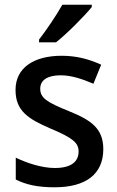

<svg xmlns="http://www.w3.org/2000/svg" viewBox="-20 -786 499 816"><path d="M370 -766H245C220 -721 175 -655 146 -618V-606H218C264 -642 340 -719 370 -756ZM419 -152C419 -241 366 -276 272 -314C178 -352 151 -370 151 -409C151 -445 181 -466 238 -466C283 -466 331 -450 377 -430L410 -511C358 -535 304 -549 242 -549C124 -549 46 -498 46 -404C46 -315 99 -281 194 -240C292 -199 314 -178 314 -142C314 -100 284 -72 213 -72C158 -72 94 -93 47 -116V-23C91 -1 140 10 212 10C345 10 419 -46 419 -152Z"/></svg>

Font: Noto Sans Thai Medium
Style: Regular
Weight: 500
Designer: Monotype Design Team
Foundry: Monotype Imaging Inc.
Version: Version 1.901